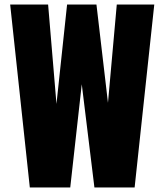

<svg xmlns="http://www.w3.org/2000/svg" viewBox="-20 -830 728 850"><path d="M112 0 25 -810H193L230 -370L277 -810H407L458 -375L497 -810H663L576 0H398L342 -457L291 0Z"/></svg>

Font: Oswald Heavy
Style: Regular
Weight: 400
Designer: Vernon Adams
Foundry: Vernon Adams
Version: Version 4.101